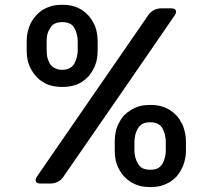

<svg xmlns="http://www.w3.org/2000/svg" viewBox="-20 -758 868 790"><path d="M241.2 -31.2Q232.4 -17.6 218.8 -10.7Q204.1 -2.9 188.5 -2.9H146.5Q131.8 -2.9 127.9 -10.7Q124 -18.6 131.8 -31.2Q513.7 -585 589.8 -695.3Q598.6 -708 612.3 -715.8Q627 -723.6 642.6 -723.6H684.6Q699.2 -723.6 703.1 -715.8Q707 -708 699.2 -695.3L470.7 -363.3Q470.7 -363.3 241.2 -31.2ZM678.7 -305.7Q662.1 -315.4 641.6 -321.3Q622.1 -326.2 598.6 -326.2Q574.2 -326.2 554.7 -321.3Q535.2 -315.4 518.6 -305.7Q502 -294.9 489.3 -282.2Q477.5 -268.6 468.8 -251Q460 -234.4 456.1 -215.8Q452.1 -196.3 452.1 -175.8Q452.1 -163.1 452.1 -137.7Q452.1 -117.2 456.1 -98.6Q460 -80.1 468.8 -63.5Q477.5 -46.9 489.3 -33.2Q502 -19.5 518.6 -8.8Q535.2 1 554.7 6.8Q575.2 11.7 598.6 11.7Q622.1 11.7 642.6 6.8Q662.1 1 678.7 -8.8Q694.3 -19.5 707 -32.2Q718.8 -45.9 727.5 -63.5Q736.3 -80.1 740.2 -98.6Q745.1 -117.2 745.1 -137.7Q745.1 -150.4 745.1 -175.8Q745.1 -196.3 740.2 -215.8Q736.3 -234.4 728.5 -251Q727.5 -251 727.5 -251Q718.8 -268.6 707 -282.2Q694.3 -294.9 678.7 -305.7ZM648.4 -84Q640.6 -71.3 628.9 -65.4Q616.2 -59.6 598.6 -59.6Q580.1 -59.6 567.4 -65.4Q555.7 -71.3 547.9 -84Q541 -95.7 537.1 -109.4Q533.2 -123 533.2 -137.7Q533.2 -150.4 533.2 -175.8Q533.2 -191.4 537.1 -205.1Q541 -218.8 547.9 -230.5Q555.7 -243.2 567.4 -249Q580.1 -254.9 597.7 -254.9Q615.2 -254.9 627.9 -249Q640.6 -243.2 648.4 -230.5Q654.3 -218.8 658.2 -205.1Q662.1 -191.4 662.1 -175.8Q662.1 -163.1 662.1 -137.7Q662.1 -137.7 662.1 -137.7Q662.1 -123 658.2 -109.4Q655.3 -95.7 648.4 -84ZM316.4 -717.8Q299.8 -727.5 280.3 -733.4Q259.8 -738.3 236.3 -738.3Q211.9 -738.3 192.4 -733.4Q172.9 -727.5 156.2 -717.8Q139.6 -707 127.9 -693.4Q115.2 -679.7 106.4 -663.1Q98.6 -645.5 93.8 -627Q89.8 -608.4 89.8 -587.9Q89.8 -575.2 89.8 -549.8Q89.8 -529.3 93.8 -510.7Q97.7 -492.2 106.4 -475.6Q115.2 -459 127 -445.3Q139.6 -430.7 156.2 -420.9Q171.9 -410.2 192.4 -405.3Q211.9 -400.4 236.3 -400.4Q260.7 -400.4 280.3 -405.3Q299.8 -410.2 316.4 -420.9Q332 -430.7 344.7 -444.3Q356.4 -458 365.2 -475.6Q374 -492.2 377.9 -510.7Q381.8 -529.3 381.8 -549.8Q381.8 -562.5 381.8 -587.9Q381.8 -608.4 377.9 -627Q374 -646.5 365.2 -663.1Q365.2 -663.1 365.2 -663.1Q356.4 -679.7 344.7 -693.4Q332 -707 316.4 -717.8ZM285.2 -495.1Q278.3 -483.4 265.6 -477.5Q253.9 -470.7 236.3 -470.7Q218.8 -470.7 206.1 -477.5Q193.4 -483.4 185.5 -495.1Q178.7 -507.8 174.8 -521.5Q171.9 -535.2 171.9 -549.8Q171.9 -562.5 171.9 -587.9Q171.9 -603.5 174.8 -617.2Q178.7 -630.9 186.5 -642.6Q193.4 -655.3 206.1 -661.1Q218.8 -667 236.3 -667Q253.9 -667 266.6 -661.1Q279.3 -655.3 286.1 -642.6Q293 -630.9 295.9 -617.2Q299.8 -603.5 299.8 -587.9Q299.8 -575.2 299.8 -549.8Q299.8 -535.2 295.9 -521.5Q292 -507.8 285.2 -495.1Z"/></svg>

Font: DeepSea
Style: Medium
Weight: 500
Designer: Stem
Version: Version 3.019;git-0a5106e0b